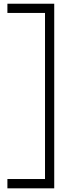

<svg xmlns="http://www.w3.org/2000/svg" viewBox="-20 -838 373 1037"><path d="M20 -768.1V-817.9H272.9V179.2H20V128.9H223.1V-768.1Z"/></svg>

Font: Sporting Grotesque
Style: Bold
Weight: 700
Designer: Lucas LE BIHAN
Foundry: Lucas LE BIHAN
Version: Version 2.002;PS 2.2;hotconv 1.0.88;makeotf.lib2.5.647800